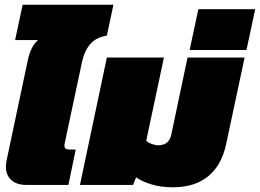

<svg xmlns="http://www.w3.org/2000/svg" viewBox="-20 -784 1102 814"><path d="M93 0Q50 0 27.5 -21Q5 -42 5 -77Q5 -89 8 -104L99 -534Q104 -557 114.5 -578.5Q125 -600 141 -614H44L76 -764H461L433 -633Q389 -626 364 -598.5Q339 -571 328 -523L254 -175Q253 -172 253 -167Q253 -150 273 -150H301L270 0Z M713 10Q662 10 621.5 -2.5Q581 -15 557 -32L544 0H319L433 -540H675L600 -188Q605 -180 622.5 -174Q640 -168 650 -168Q696 -168 706 -212L775 -540H1017L939 -174Q920 -84 863 -37Q806 10 713 10Z M784 -572 821 -745H1062L1025 -572Z"/></svg>

Font: Kanit Black
Style: Italic
Weight: 900
Italic angle: -12°
Designer: Katatrad Team
Foundry: CadsonDemak
Version: Version 2.000; ttfautohint (v1.8.3)